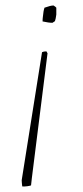

<svg xmlns="http://www.w3.org/2000/svg" viewBox="-20 -477 301 699"><path d="M175 -457Q184 -451 185 -449V-424Q183 -408 180 -400L171 -394Q157 -394 135 -399Q135 -409 136 -415Q138 -438 142 -449Q164 -457 175 -457ZM149 -290 153 -283 96 171 93 198Q81 202 62 202Q61 202 60.5 198Q60 194 59.5 188Q59 182 59 179Q70 107 96 -54Q122 -215 133 -287Q139 -290 149 -290Z"/></svg>

Font: Albura ExtraLight
Style: Italic
Weight: 156
Italic angle: -7°
Designer: Mercedes Jáuregui
Foundry: Omnibus-Type Team
Version: Version 1.000